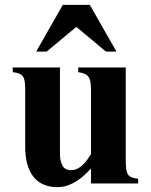

<svg xmlns="http://www.w3.org/2000/svg" viewBox="-20 -750 618 785"><path d="M413.1 -539.1 292 -640.1 170.9 -539.1H127.9L236.8 -730H347.2L456.1 -539.1ZM352.1 0V-61Q340.8 -48.8 326.4 -35.4Q312 -22 294.9 -10.7Q277.8 0.5 257.8 7.8Q237.8 15.1 214.8 15.1Q181.2 15.1 156.2 3.7Q131.3 -7.8 115.2 -29.3Q99.1 -50.8 91.1 -81.3Q83 -111.8 83 -149.9V-380.9Q83 -399.9 81.5 -413.3Q80.1 -426.8 75 -435.3Q69.8 -443.8 59.6 -448.5Q49.3 -453.1 32.2 -455.1V-474.1H225.1V-120.1Q225.1 -90.8 235.6 -72.5Q246.1 -54.2 271 -54.2Q284.7 -54.2 296.6 -60.3Q308.6 -66.4 318.6 -75.9Q328.6 -85.4 336.9 -97.2Q345.2 -108.9 352.1 -120.1V-380.9Q352.1 -399.9 350.1 -413.1Q348.1 -426.3 342.5 -434.6Q336.9 -442.9 326.7 -447.8Q316.4 -452.6 299.8 -455.1V-474.1H494.1V-97.2Q494.1 -73.2 496.1 -58.8Q498 -44.4 503.4 -36.4Q508.8 -28.3 518.8 -24.7Q528.8 -21 544.9 -19V0Z"/></svg>

Font: Tai Heritage Pro
Style: Bold
Weight: 700
Designer: Faah Baccam, Walt Agee, Victor Gaultney, Annie Olsen, Eric Hays
Foundry: SIL International
Version: Version 2.600